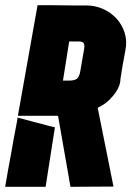

<svg xmlns="http://www.w3.org/2000/svg" viewBox="-20 -721 507 741"><path d="M247 -410Q266 -410 276 -416.5Q286 -423 290 -447L305 -534Q307 -546 303.5 -553.5Q300 -561 283 -561H247L223 -410ZM49 -274 125 -701Q152 -701 173.5 -701Q195 -701 216.5 -700.5Q238 -700 261 -700Q284 -700 313 -700Q347 -700 377.5 -686.5Q408 -673 429.5 -649.5Q451 -626 461 -594.5Q471 -563 464 -527Q457 -491 453 -467.5Q449 -444 447 -430Q444 -413 444 -405Q441 -388 430 -370Q421 -355 403.5 -337Q386 -319 357 -305L418 -1L252 0L204 -274ZM48 -267Q48 -264 45.5 -251.5Q43 -239 39.5 -220Q36 -201 31.5 -177Q27 -153 23 -129Q12 -72 0 0H156L192 -230Q192 -229 169.5 -235Q147 -241 120 -248Q88 -256 48 -267Z"/></svg>

Font: Relentless
Style: Condensed Bold Italic
Weight: 700
Width: 3
Italic angle: -7°
Designer: Sparks studio
Foundry: Sparks Studio
Version: Version 1.101